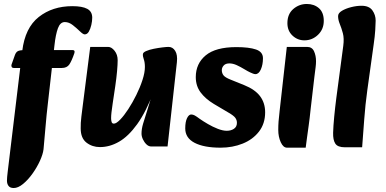

<svg xmlns="http://www.w3.org/2000/svg" viewBox="-20 -727 1940 966"><path d="M49 219Q31 219 23 208.5Q15 198 15 182Q15 167 19 135L92 -471Q106 -587 175 -641.5Q244 -696 344 -696Q394 -696 419 -682.5Q444 -669 444 -638Q444 -621 439.5 -601.5Q435 -582 427 -568Q419 -554 406 -554Q398 -554 382 -569.5Q366 -585 346.5 -600.5Q327 -616 306 -616Q283 -616 271.5 -585Q260 -554 254 -499L221 -208Q214 -149 209 -88.5Q204 -28 199 24Q196 49 181 82Q166 115 143.5 146.5Q121 178 96 198.5Q71 219 49 219ZM49 -385Q42 -385 39 -390Q36 -395 38 -402L55 -450Q60 -464 69.5 -469.5Q79 -475 106 -475H346Q359 -475 354 -459Q341 -421 329 -403Q317 -385 291 -385Z M483 13Q444 13 415 -9.5Q386 -32 386 -81Q386 -96 386.5 -109Q387 -122 389.5 -141Q392 -160 396 -193L434 -491H524Q541 -491 556.5 -471.5Q572 -452 572 -424Q572 -403 569 -369Q566 -335 560 -294L547 -207Q543 -179 541 -162.5Q539 -146 539 -132Q539 -122 541.5 -113.5Q544 -105 553 -105Q565 -105 584.5 -125Q604 -145 625.5 -178Q647 -211 666 -249.5Q685 -288 697 -325Q709 -362 709 -390Q709 -413 703.5 -428.5Q698 -444 699 -454Q699 -463 715 -470Q731 -477 753.5 -481.5Q776 -486 797 -488.5Q818 -491 828 -491Q849 -491 861.5 -471Q874 -451 870 -414L823 10H741Q728 10 717 -0.5Q706 -11 699 -26Q692 -41 692 -55Q692 -78 700 -105Q708 -132 721.5 -174Q735 -216 753 -282V-265Q714 -163 670 -102Q626 -41 579 -14Q532 13 483 13Z M1090 16Q1006 16 959 -8.5Q912 -33 912 -81Q912 -114 921 -132.5Q930 -151 942 -151Q951 -151 960 -146Q969 -141 985 -129Q1002 -117 1026 -103Q1050 -89 1075.5 -79Q1101 -69 1121 -69Q1142 -69 1157 -79Q1172 -89 1172 -109Q1172 -123 1164 -134Q1156 -145 1132 -159L1056 -204Q1013 -230 989 -262.5Q965 -295 965 -339Q965 -407 1015 -448.5Q1065 -490 1169 -490Q1233 -490 1268 -478Q1303 -466 1303 -434Q1303 -402 1292.5 -378Q1282 -354 1265 -354Q1259 -354 1252 -357Q1245 -360 1238 -363Q1227 -368 1209 -379Q1191 -390 1171.5 -399Q1152 -408 1134 -408Q1115 -408 1105.5 -397.5Q1096 -387 1096 -374Q1096 -359 1104.5 -348Q1113 -337 1141 -326L1208 -299Q1263 -277 1288.5 -243Q1314 -209 1314 -162Q1314 -105 1283 -65Q1252 -25 1201 -4.5Q1150 16 1090 16Z M1424 16Q1405 16 1392.5 -11.5Q1380 -39 1380 -73Q1380 -96 1381.5 -116Q1383 -136 1387 -170L1423 -491H1525Q1550 -491 1560 -469Q1570 -447 1570 -419Q1570 -405 1568 -389.5Q1566 -374 1562 -342L1543 -179Q1538 -130 1533 -95Q1528 -60 1524.5 -33.5Q1521 -7 1518 16ZM1511.5 -524Q1477 -524 1451.5 -548Q1426 -572 1426 -610.4Q1426 -656.2 1455.5 -681.6Q1485 -707 1523.8 -707Q1560.2 -707 1584.6 -685.8Q1609 -664.5 1609 -622Q1609 -579.8 1580 -551.9Q1551 -524 1511.5 -524Z M1715 14Q1679 14 1667 -4.5Q1655 -23 1656 -59Q1657 -93 1661.5 -140Q1666 -187 1672 -233L1707 -496Q1712 -534 1705 -560Q1698 -586 1689.5 -606.5Q1681 -627 1681 -646Q1681 -661 1700 -672.5Q1719 -684 1746.5 -691Q1774 -698 1799 -698Q1837 -698 1853.5 -675Q1870 -652 1870 -623Q1870 -608 1868 -576Q1866 -544 1860 -503L1828 -273Q1818 -201 1812.5 -126Q1807 -51 1802 14Z"/></svg>

Font: Alkatra
Style: Regular
Weight: 400
Designer: Suman Bhandary
Version: Version 1.100;gftools[0.9.22]